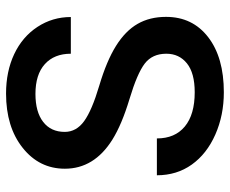

<svg xmlns="http://www.w3.org/2000/svg" viewBox="-83 -678 770 644"><g transform="rotate(-90 302.0 -356.0)"><path d="M443.8 -183.1Q443.8 -230 410.9 -255.4Q377.9 -280.8 292 -306.6Q206.1 -332.5 155.3 -364.3Q58.1 -425.3 58.1 -523.4Q58.1 -609.4 128.2 -665Q198.2 -720.7 310.1 -720.7Q384.3 -720.7 442.4 -693.4Q500.5 -666 533.7 -615.5Q566.9 -564.9 566.9 -503.4H443.8Q443.8 -559.1 408.9 -590.6Q374 -622.1 309.1 -622.1Q248.5 -622.1 215.1 -596.2Q181.6 -570.3 181.6 -523.9Q181.6 -484.9 217.8 -458.7Q253.9 -432.6 336.9 -408Q419.9 -383.3 470.2 -351.8Q520.5 -320.3 543.9 -279.5Q567.4 -238.8 567.4 -184.1Q567.4 -95.2 499.3 -42.7Q431.2 9.8 314.5 9.8Q237.3 9.8 172.6 -18.8Q107.9 -47.4 72 -97.7Q36.1 -147.9 36.1 -214.8H159.7Q159.7 -154.3 199.7 -121.1Q239.7 -87.9 314.5 -87.9Q378.9 -87.9 411.4 -114Q443.8 -140.1 443.8 -183.1Z"/></g></svg>

Font: Roboto-o Medium
Style: Regular
Weight: 500
Designer: Google
Version: Version 2.134; 2016; ttfautohint (v1.6)